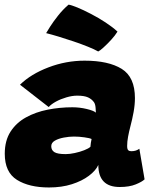

<svg xmlns="http://www.w3.org/2000/svg" viewBox="-20 -799 688 826"><path d="M190.5 7.5Q105.5 7.5 53 -25.2Q0.5 -58 0.5 -137.5Q0.5 -194 25.2 -232.5Q50 -271 91.8 -294Q133.5 -317 185.2 -327.2Q237 -337.5 291.5 -337.5Q322.5 -337.5 352.8 -330.2Q383 -323 392.5 -314.5Q392.5 -320 391.2 -335.5Q390 -351 384.5 -359Q375 -372.5 358.8 -380Q342.5 -387.5 312 -387.5Q290.5 -387.5 265.8 -380.2Q241 -373 220.5 -361.8Q200 -350.5 189.5 -338.5L66 -434.5Q113 -480.5 188.5 -509.2Q264 -538 344 -538Q446.5 -538 503.5 -502.8Q560.5 -467.5 560.5 -377Q560.5 -349 554.8 -317.2Q549 -285.5 541 -255.5Q535 -232.5 531 -211Q527 -189.5 527 -171Q527 -157.5 531.5 -153Q536 -148.5 544.5 -148.5Q556 -148.5 564.2 -151.2Q572.5 -154 579.5 -159L602 -27.5Q591.5 -17 564 -5.8Q536.5 5.5 495 5.5Q403 5.5 403 -89.5Q392 -65 362.5 -42.8Q333 -20.5 289.2 -6.5Q245.5 7.5 190.5 7.5ZM262.5 -136Q280.5 -136 302.2 -140.8Q324 -145.5 342.5 -152.8Q361 -160 369 -167.5Q369 -173 370.8 -184.2Q372.5 -195.5 374 -201Q366 -205 343 -208.2Q320 -211.5 298 -211.5Q277.5 -211.5 254.8 -207.2Q232 -203 216.2 -194Q200.5 -185 200.5 -170Q200.5 -153 214 -144.5Q227.5 -136 262.5 -136ZM275 -779Q286.5 -777.5 312.8 -766.8Q339 -756 371.2 -739.2Q403.5 -722.5 434 -702.5Q464.5 -682.5 485.5 -663Q475 -646 457.8 -627.2Q440.5 -608.5 425 -594.5Q409.5 -580.5 402.5 -577.5Q386 -587 358 -598.2Q330 -609.5 297.5 -620.5Q265 -631.5 233.8 -641Q202.5 -650.5 178.5 -656.5Q182 -663 195.5 -684.2Q209 -705.5 229.8 -731.8Q250.5 -758 275 -779Z"/></svg>

Font: Grandstander Black
Style: Italic
Weight: 900
Italic angle: -15°
Designer: Tyler Finck
Foundry: Etcetera Type Co
Version: Version 1.200; ttfautohint (v1.8.3)